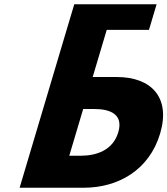

<svg xmlns="http://www.w3.org/2000/svg" viewBox="-20 -880 784 900"><path d="M72 0 292.3 -740 317.7 -825 328.1 -860H714.1L678.3 -740H480.3L414.5 -519H527.5C688.5 -519 781.2 -424 730.6 -254C679.7 -83 534 0 373 0ZM369.9 -369 304.7 -150H357.7C431.7 -150 509.1 -175 534.4 -260C559.4 -344 496.9 -369 422.9 -369Z"/></svg>

Font: Hussar
Style: BdOblThree
Weight: 700
Foundry: Cannot Into Space Fonts
Version: Version 2.00